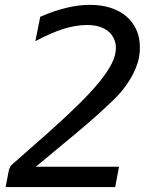

<svg xmlns="http://www.w3.org/2000/svg" viewBox="-20 -762 642 782"><path d="M15.6 -66.4Q17.6 -76.2 21.5 -82.5Q25.4 -88.9 31.7 -94.2L170.9 -216.8L189.9 -233.9Q253.9 -291 302.7 -339.4Q351.6 -387.7 384.8 -428.5Q418 -469.2 435.1 -503.2Q452.1 -537.1 452.1 -566.4Q452.1 -586.9 444.1 -604.2Q436 -621.6 420.9 -634.3Q405.8 -647 384 -653.6Q362.3 -660.2 334 -660.2Q310.5 -660.2 285.6 -655.8Q260.7 -651.4 237.3 -644Q212.9 -636.2 183.8 -623.5Q154.8 -610.8 124 -594.2L144 -693.8Q173.3 -706.5 200.2 -715.6Q227.1 -724.6 250 -730Q277.8 -736.8 301.5 -739.5Q325.2 -742.2 346.2 -742.2Q393.6 -742.2 430.9 -730Q468.3 -717.8 494.6 -695.3Q521 -672.9 535.4 -640.9Q549.8 -608.9 549.8 -567.9Q549.8 -547.4 545.9 -526.9Q542 -506.3 532.2 -482.9Q512.7 -435.5 475.1 -390.1Q470.7 -384.8 465.6 -379.2Q460.4 -373.5 453.6 -366.5Q446.8 -359.4 438 -350.8Q429.2 -342.3 417 -331.1Q368.7 -286.1 334.2 -256.6Q299.8 -227.1 287.1 -216.8L126 -83H464.8L449.2 0H2.9Z"/></svg>

Font: Hack
Style: Italic
Weight: 400
Italic angle: -11°
Monospace: yes
Designer: Christopher Simpkins
Foundry: Christopher Simpkins
Version: Version 2.019; ttfautohint (v1.4.1) -l 4 -r 80 -G 350 -x 0 -